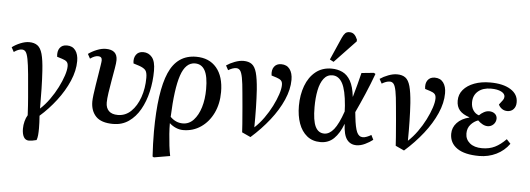

<svg xmlns="http://www.w3.org/2000/svg" viewBox="-59 -982 3852 1395"><g transform="rotate(5 1866.5 -285.0)"><path d="M186 188Q160 188 147.5 165.5Q135 143 135 105Q135 78 142 51Q149 24 161 5Q159 -36 157 -66Q155 -96 152.5 -125.5Q150 -155 146.5 -194Q143 -233 138 -291Q131 -364 123.5 -402Q116 -440 105.5 -453.5Q95 -467 78 -467Q52 -467 20 -444L2 -477Q28 -497 62.5 -511Q97 -525 126 -525Q163 -525 186.5 -508Q210 -491 222 -448Q234 -405 239 -326Q243 -265 244.5 -194.5Q246 -124 246 -51Q282 -84 313.5 -128Q345 -172 368.5 -218.5Q392 -265 405.5 -306Q419 -347 419 -375Q419 -397 408.5 -407.5Q398 -418 375 -425L337 -437Q332 -477 349 -501Q366 -525 401 -525Q442 -525 463.5 -496Q485 -467 485 -418Q485 -348 452.5 -272.5Q420 -197 365.5 -126Q311 -55 247 1Q249 20 250 49.5Q251 79 251 93Q251 121 249 142.5Q247 164 241 179Q207 188 186 188Z M785 14Q698 14 659 -26.5Q620 -67 620 -135Q620 -152 624 -185Q628 -218 634.5 -257.5Q641 -297 647 -335Q653 -373 657.5 -401.5Q662 -430 662 -439Q662 -467 633 -467Q608 -467 576 -444L558 -477Q585 -497 620 -511Q655 -525 685 -525Q769 -525 769 -450Q769 -430 762 -389.5Q755 -349 746.5 -301Q738 -253 731.5 -208.5Q725 -164 725 -137Q725 -98 747 -76Q769 -54 813 -54Q868 -54 909 -93.5Q950 -133 973 -198.5Q996 -264 996 -341Q996 -382 982 -397.5Q968 -413 935 -424L894 -437Q888 -474 905 -499.5Q922 -525 958 -525Q997 -525 1022 -495Q1047 -465 1047 -397Q1047 -318 1030 -244Q1013 -170 980 -112Q947 -54 898 -20Q849 14 785 14Z M1101 230 1091 225Q1088 175 1086.5 132.5Q1085 90 1085 43Q1086 -250 1146 -387.5Q1206 -525 1344 -525Q1439 -525 1492.5 -462Q1546 -399 1546 -285Q1546 -199 1513.5 -131.5Q1481 -64 1424 -25Q1367 14 1295 14Q1268 14 1241.5 2.5Q1215 -9 1196 -27H1195Q1195 8 1198 50.5Q1201 93 1206 135Q1211 177 1218 210ZM1288 -34Q1334 -34 1367 -69.5Q1400 -105 1418 -164Q1436 -223 1436 -297Q1436 -390 1412 -433Q1388 -476 1340 -476Q1271 -476 1238 -378Q1205 -280 1197 -74Q1237 -34 1288 -34Z M1787 22 1724 -7Q1722 -42 1720 -69Q1718 -96 1715.5 -124.5Q1713 -153 1710 -192Q1707 -231 1701 -291Q1695 -364 1687.5 -402.5Q1680 -441 1669 -454.5Q1658 -468 1641 -468Q1616 -468 1583 -448L1565 -481Q1591 -499 1625.5 -512Q1660 -525 1689 -525Q1727 -525 1750 -508Q1773 -491 1785 -448Q1797 -405 1803 -326Q1807 -265 1808.5 -194.5Q1810 -124 1809 -51Q1845 -84 1876.5 -128Q1908 -172 1931.5 -218.5Q1955 -265 1968.5 -306Q1982 -347 1982 -375Q1982 -397 1971.5 -407.5Q1961 -418 1939 -425L1901 -437Q1895 -477 1912.5 -501Q1930 -525 1964 -525Q2005 -525 2026.5 -496Q2048 -467 2048 -418Q2048 -348 2014.5 -271.5Q1981 -195 1922 -120Q1863 -45 1787 22Z M2297 14Q2238 14 2198 -18.5Q2158 -51 2138 -107Q2118 -163 2118 -235Q2118 -315 2142.5 -381Q2167 -447 2215 -486Q2263 -525 2332 -525Q2375 -525 2411 -508Q2447 -491 2470.5 -449.5Q2494 -408 2502 -335H2503Q2517 -382 2528 -425Q2539 -468 2550 -512L2640 -521L2652 -514Q2624 -438 2592.5 -364.5Q2561 -291 2530 -225L2534 -189Q2542 -114 2556.5 -81Q2571 -48 2601 -48Q2613 -48 2630 -54.5Q2647 -61 2661 -70L2678 -36Q2654 -17 2621.5 -1.5Q2589 14 2559 14Q2514 14 2489 -20Q2464 -54 2461 -132H2460Q2434 -63 2394.5 -24.5Q2355 14 2297 14ZM2319 -50Q2356 -50 2388.5 -90Q2421 -130 2453 -223L2451 -265Q2442 -378 2415 -427.5Q2388 -477 2342 -477Q2303 -477 2278.5 -445Q2254 -413 2243 -358.5Q2232 -304 2232 -236Q2232 -138 2253.5 -94Q2275 -50 2319 -50ZM2341 -575 2313 -590 2385 -754Q2396 -778 2407 -789Q2418 -800 2438 -800Q2459 -800 2472.5 -787.5Q2486 -775 2496 -751V-738Z M2907 22 2844 -7Q2842 -42 2840 -69Q2838 -96 2835.5 -124.5Q2833 -153 2830 -192Q2827 -231 2821 -291Q2815 -364 2807.5 -402.5Q2800 -441 2789 -454.5Q2778 -468 2761 -468Q2736 -468 2703 -448L2685 -481Q2711 -499 2745.5 -512Q2780 -525 2809 -525Q2847 -525 2870 -508Q2893 -491 2905 -448Q2917 -405 2923 -326Q2927 -265 2928.5 -194.5Q2930 -124 2929 -51Q2965 -84 2996.5 -128Q3028 -172 3051.5 -218.5Q3075 -265 3088.5 -306Q3102 -347 3102 -375Q3102 -397 3091.5 -407.5Q3081 -418 3059 -425L3021 -437Q3015 -477 3032.5 -501Q3050 -525 3084 -525Q3125 -525 3146.5 -496Q3168 -467 3168 -418Q3168 -348 3134.5 -271.5Q3101 -195 3042 -120Q2983 -45 2907 22Z M3454 14Q3348 14 3293 -24Q3238 -62 3238 -129Q3238 -175 3270 -209.5Q3302 -244 3359 -258V-260Q3310 -276 3287 -303Q3264 -330 3264 -373Q3264 -419 3293 -453Q3322 -487 3372.5 -506Q3423 -525 3488 -525Q3583 -525 3638 -490.5Q3693 -456 3692 -397Q3692 -367 3675 -348Q3658 -329 3629 -329Q3607 -329 3590 -341Q3573 -353 3565 -371Q3584 -395 3592 -406.5Q3600 -418 3600 -431Q3600 -453 3572.5 -467Q3545 -481 3498 -481Q3439 -481 3404 -451Q3369 -421 3369 -370Q3369 -336 3385 -312Q3401 -288 3427 -280Q3441 -295 3460.5 -305.5Q3480 -316 3499 -316Q3524 -316 3540.5 -302.5Q3557 -289 3557 -266Q3556 -241 3538.5 -224Q3521 -207 3496 -207Q3478 -207 3459.5 -217Q3441 -227 3425 -243Q3394 -232 3371 -206Q3348 -180 3348 -141Q3348 -98 3380.5 -71Q3413 -44 3470 -44Q3523 -44 3563.5 -64Q3604 -84 3644 -125L3673 -94Q3636 -42 3578.5 -14Q3521 14 3454 14Z"/></g></svg>

Font: Literata 36pt Medium
Style: Italic
Weight: 500
Italic angle: -2°
Designer: Latin by Veronika Burian and Jose Scaglione. Greek by Irene Vlachou. Cyrillic by Vera Evstafieva
Foundry: TypeTogether
Version: Version 3.002